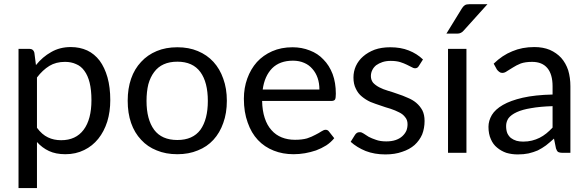

<svg xmlns="http://www.w3.org/2000/svg" viewBox="-20 -745 2866 936"><path d="M160.2 -122.1Q184.6 -88.9 213.9 -75.2Q242.2 -61.5 278.3 -61.5Q349.6 -61.5 387.7 -112.3Q425.8 -163.1 425.8 -256.8Q425.8 -305.7 417 -341.8Q408.2 -377 391.6 -399.4Q375 -422.9 350.6 -432.6Q327.1 -443.4 296.9 -443.4Q252.9 -443.4 220.7 -423.8Q187.5 -403.3 160.2 -367.2Q160.2 -285.2 160.2 -122.1ZM155.3 -427.7Q187.5 -467.8 229.5 -491.2Q271.5 -515.6 325.2 -515.6Q369.1 -515.6 405.3 -499Q440.4 -482.4 465.8 -449.2Q490.2 -416 503.9 -368.2Q517.6 -319.3 517.6 -256.8Q517.6 -200.2 502.9 -152.3Q487.3 -103.5 459 -68.4Q430.7 -33.2 390.6 -13.7Q349.6 6.8 298.8 6.8Q252 6.8 218.8 -8.8Q185.5 -24.4 160.2 -52.7Q160.2 22.5 160.2 171.9Q137.7 171.9 70.3 171.9Q70.3 43.9 70.3 -336.9Q70.3 -378.9 70.3 -506.8Q84 -506.8 124 -506.8Q142.6 -506.8 147.5 -488.3Q150.4 -467.8 155.3 -427.7Z M844.7 -514.6Q900.4 -514.6 944.3 -496.1Q989.3 -477.5 1020.5 -443.4Q1051.8 -409.2 1068.4 -361.3Q1085.9 -313.5 1085.9 -253.9Q1085.9 -193.4 1068.4 -145.5Q1051.8 -97.7 1020.5 -63.5Q989.3 -29.3 944.3 -11.7Q900.4 6.8 844.7 6.8Q788.1 6.8 744.1 -11.7Q699.2 -29.3 668 -63.5Q635.7 -97.7 619.1 -145.5Q602.5 -193.4 602.5 -253.9Q602.5 -313.5 619.1 -361.3Q635.7 -409.2 668 -443.4Q699.2 -477.5 744.1 -496.1Q788.1 -514.6 844.7 -514.6ZM844.7 -62.5Q919.9 -62.5 957 -112.3Q993.2 -163.1 993.2 -252.9Q993.2 -343.8 957 -393.6Q919.9 -444.3 844.7 -444.3Q806.6 -444.3 778.3 -431.6Q750 -418.9 731.4 -393.6Q712.9 -369.1 703.1 -334Q694.3 -297.9 694.3 -252.9Q694.3 -163.1 731.4 -112.3Q768.6 -62.5 844.7 -62.5Z M1537.1 -308.6Q1537.1 -339.8 1528.3 -365.2Q1519.5 -390.6 1502.9 -409.2Q1486.3 -428.7 1462.9 -438.5Q1438.5 -449.2 1408.2 -449.2Q1343.8 -449.2 1306.6 -412.1Q1269.5 -374 1260.7 -308.6Q1352.5 -308.6 1537.1 -308.6ZM1609.4 -71.3Q1592.8 -50.8 1570.3 -36.1Q1546.9 -21.5 1520.5 -11.7Q1494.1 -2.9 1466.8 2Q1438.5 6.8 1411.1 6.8Q1358.4 6.8 1314.5 -10.7Q1269.5 -28.3 1237.3 -62.5Q1205.1 -96.7 1187.5 -147.5Q1168.9 -198.2 1168.9 -263.7Q1168.9 -316.4 1185.5 -362.3Q1202.1 -408.2 1232.4 -442.4Q1262.7 -475.6 1306.6 -495.1Q1350.6 -514.6 1406.2 -514.6Q1451.2 -514.6 1490.2 -499Q1529.3 -484.4 1556.6 -455.1Q1585 -426.8 1601.6 -383.8Q1617.2 -341.8 1617.2 -288.1Q1617.2 -266.6 1613.3 -259.8Q1608.4 -252.9 1595.7 -252.9Q1483.4 -252.9 1257.8 -252.9Q1258.8 -205.1 1270.5 -169.9Q1282.2 -133.8 1303.7 -110.4Q1324.2 -86.9 1353.5 -75.2Q1382.8 -63.5 1418 -63.5Q1452.1 -63.5 1476.6 -70.3Q1500 -78.1 1517.6 -87.9Q1535.2 -96.7 1546.9 -104.5Q1558.6 -112.3 1567.4 -112.3Q1578.1 -112.3 1584 -103.5Q1592.8 -92.8 1609.4 -71.3Z M2021.5 -422.9Q2015.6 -412.1 2002.9 -412.1Q1996.1 -412.1 1986.3 -418Q1976.6 -422.9 1962.9 -429.7Q1949.2 -436.5 1930.7 -442.4Q1911.1 -448.2 1884.8 -448.2Q1862.3 -448.2 1844.7 -442.4Q1827.1 -436.5 1813.5 -426.8Q1800.8 -416 1794.9 -403.3Q1788.1 -389.6 1788.1 -374Q1788.1 -355.5 1798.8 -341.8Q1810.5 -329.1 1829.1 -319.3Q1847.7 -309.6 1871.1 -302.7Q1894.5 -295.9 1918.9 -287.1Q1943.4 -279.3 1966.8 -268.6Q1991.2 -258.8 2008.8 -244.1Q2027.3 -228.5 2039.1 -207Q2049.8 -185.5 2049.8 -155.3Q2049.8 -120.1 2038.1 -89.8Q2025.4 -60.5 2001 -38.1Q1976.6 -16.6 1940.4 -4.9Q1905.3 7.8 1858.4 7.8Q1805.7 7.8 1762.7 -8.8Q1719.7 -26.4 1689.5 -53.7Q1696.3 -64.5 1710.9 -87.9Q1714.8 -93.8 1720.7 -97.7Q1725.6 -100.6 1734.4 -100.6Q1743.2 -100.6 1752.9 -93.8Q1763.7 -86.9 1777.3 -78.1Q1792 -70.3 1812.5 -63.5Q1833 -55.7 1863.3 -55.7Q1889.6 -55.7 1909.2 -62.5Q1928.7 -69.3 1941.4 -81.1Q1954.1 -92.8 1960.9 -107.4Q1966.8 -122.1 1966.8 -139.6Q1966.8 -160.2 1955.1 -173.8Q1944.3 -188.5 1925.8 -197.3Q1907.2 -207 1883.8 -214.8Q1859.4 -221.7 1835 -230.5Q1810.5 -238.3 1786.1 -248Q1762.7 -258.8 1744.1 -274.4Q1725.6 -289.1 1714.8 -312.5Q1703.1 -335 1703.1 -367.2Q1703.1 -396.5 1714.8 -422.9Q1727.5 -450.2 1750 -469.7Q1773.4 -490.2 1806.6 -502.9Q1839.8 -514.6 1882.8 -514.6Q1933.6 -514.6 1972.7 -499Q2012.7 -483.4 2042 -455.1Q2035.2 -444.3 2021.5 -422.9Z M2253.9 -506.8Q2253.9 -379.9 2253.9 0Q2231.4 0 2164.1 0Q2164.1 -79.1 2164.1 -316.4Q2164.1 -364.3 2164.1 -506.8Q2186.5 -506.8 2253.9 -506.8ZM2356.4 -724.6Q2328.1 -692.4 2240.2 -595.7Q2233.4 -587.9 2226.6 -585Q2219.7 -581.1 2209 -581.1Q2191.4 -581.1 2156.2 -581.1Q2174.8 -611.3 2230.5 -702.1Q2237.3 -713.9 2246.1 -719.7Q2253.9 -724.6 2269.5 -724.6Q2298.8 -724.6 2356.4 -724.6Z M2673.8 -227.5Q2612.3 -225.6 2569.3 -217.8Q2526.4 -210.9 2499 -198.2Q2471.7 -185.5 2459 -168.9Q2447.3 -151.4 2447.3 -130.9Q2447.3 -110.4 2453.1 -95.7Q2460 -81.1 2470.7 -72.3Q2482.4 -63.5 2498 -58.6Q2512.7 -54.7 2530.3 -54.7Q2553.7 -54.7 2573.2 -59.6Q2592.8 -64.5 2610.4 -73.2Q2627.9 -82 2643.6 -94.7Q2659.2 -107.4 2673.8 -123Q2673.8 -158.2 2673.8 -227.5ZM2386.7 -434.6Q2428.7 -475.6 2477.5 -495.1Q2525.4 -515.6 2585 -515.6Q2627 -515.6 2660.2 -502Q2693.4 -487.3 2715.8 -462.9Q2738.3 -437.5 2750 -402.3Q2760.7 -366.2 2760.7 -324.2Q2760.7 -215.8 2760.7 0Q2751 0 2721.7 0Q2709 0 2701.2 -3.9Q2694.3 -8.8 2690.4 -21.5Q2687.5 -37.1 2680.7 -69.3Q2660.2 -50.8 2641.6 -36.1Q2623 -22.5 2601.6 -11.7Q2581.1 -2.9 2556.6 2.9Q2533.2 7.8 2503.9 7.8Q2474.6 7.8 2448.2 0Q2422.9 -8.8 2403.3 -25.4Q2383.8 -41 2373 -66.4Q2361.3 -91.8 2361.3 -127Q2361.3 -156.2 2377.9 -184.6Q2394.5 -211.9 2431.6 -233.4Q2468.8 -254.9 2528.3 -268.6Q2587.9 -282.2 2673.8 -284.2Q2673.8 -297.9 2673.8 -324.2Q2673.8 -382.8 2648.4 -413.1Q2623 -443.4 2574.2 -443.4Q2541 -443.4 2518.6 -435.5Q2497.1 -426.8 2480.5 -416Q2463.9 -406.2 2452.1 -398.4Q2440.4 -389.6 2428.7 -389.6Q2419.9 -389.6 2414.1 -394.5Q2407.2 -399.4 2402.3 -406.2Q2397.5 -416 2386.7 -434.6Z"/></svg>

Font: Lato
Style: Regular
Weight: 400
Designer: Lukasz Dziedzic with Adam Twardoch and Botio Nikoltchev
Version: Version 2.015; 2015-08-06; http://www.latofonts.com/